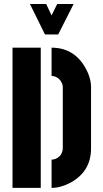

<svg xmlns="http://www.w3.org/2000/svg" viewBox="-20 -916 501 936"><path d="M126 -896.5H205.1L231.4 -840.8L258.8 -896.5H338.9L263.7 -748H199.2ZM41 0V-683.6H178.7V0ZM231.4 0V-137.7Q252.9 -137.7 271.5 -155.3Q285.2 -170.9 286.1 -192.4V-491.2Q286.1 -510.7 269.5 -529.3Q253.9 -544.9 231.4 -545.9V-683.6Q339.8 -683.6 395.5 -586.9Q423.8 -537.1 423.8 -491.2V-192.4Q423.8 -81.1 325.2 -26.4Q276.4 0 231.4 0Z"/></svg>

Font: Post No Bills Colombo ExtraBold
Style: Regular
Weight: 800
Designer: Kosala Senevirathne, Siva Puranthara, Lasantha Premarathna, Tharique Azeez
Foundry: Mooniak
Version: Version 1.220 ; ttfautohint (v1.6)